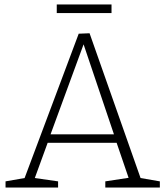

<svg xmlns="http://www.w3.org/2000/svg" viewBox="-20 -846 746 866"><path d="M242 -28V0H5V-28L91 -43L335 -694L384 -696L614 -43L701 -28V0H455V-28L560 -44L506 -202H195L137 -43ZM208 -240H494L357 -646ZM483 -826V-787H236V-826Z"/></svg>

Font: Bitter Light
Style: Regular
Weight: 300
Designer: Sol Matas, and Bitter project Authors
Foundry: Sol Matas
Version: Version 2.001